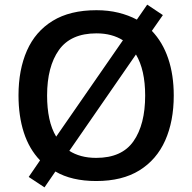

<svg xmlns="http://www.w3.org/2000/svg" viewBox="-20 -769 827 826"><path d="M727.5 -357.9Q727.5 -247.6 690.7 -164.8Q653.8 -82 579.8 -36.1Q505.9 9.8 394 9.8Q288.1 9.8 218.3 -31.2L171.4 37.1L103.5 -7.8L152.3 -79.1Q105.5 -127.9 82.5 -199Q59.6 -270 59.6 -358.9Q59.6 -468.8 95.9 -551.3Q132.3 -633.8 206.8 -679.4Q281.2 -725.1 395 -725.1Q445.8 -725.1 489.5 -714.4Q533.2 -703.6 568.8 -684.6L613.3 -749L680.7 -704.1L633.3 -636.2Q679.7 -587.9 703.6 -517.3Q727.5 -446.8 727.5 -357.9ZM182.6 -357.9Q182.6 -303.7 192.1 -259Q201.7 -214.4 221.7 -181.2L508.8 -595.7Q461.4 -625.5 395 -625.5Q284.7 -625.5 233.6 -554Q182.6 -482.4 182.6 -357.9ZM604.5 -357.9Q604.5 -468.3 564.9 -534.7L278.3 -120.1Q300.8 -105.5 329.6 -97.7Q358.4 -89.8 394 -89.8Q504.4 -89.8 554.4 -161.6Q604.5 -233.4 604.5 -357.9Z"/></svg>

Font: Open Sans SemiBold
Style: Regular
Weight: 600
Designer: Monotype Design Team
Foundry: Monotype Imaging Inc.
Version: Version 3.003; ttfautohint (v1.8.4)